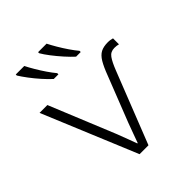

<svg xmlns="http://www.w3.org/2000/svg" viewBox="-211 -894 1022 1022"><g transform="rotate(-45 300.0 -383.0)"><path d="M245 0 24 -532H83L235 -161Q249 -125 259.5 -96.5Q270 -68 277 -49H280Q288 -70 298.5 -100Q309 -130 321 -161L421 -416Q439 -464 455.5 -491.5Q472 -519 493 -530Q514 -541 547 -541Q557 -541 565 -539.5Q573 -538 581 -536V-491Q568 -495 550 -495Q521 -495 505 -472.5Q489 -450 471 -404L312 0ZM373 -606Q351 -626 326.5 -653.5Q302 -681 280.5 -709Q259 -737 247 -758V-766H311Q322 -744 338.5 -716Q355 -688 373.5 -661Q392 -634 408 -615V-606ZM205 -606Q183 -626 158.5 -653.5Q134 -681 113 -709Q92 -737 79 -758V-766H143Q154 -744 170.5 -716Q187 -688 205.5 -661Q224 -634 240 -615V-606Z"/></g></svg>

Font: Noto Sans Mono Light
Style: Regular
Weight: 300
Designer: Monotype Design Team
Foundry: Monotype Imaging Inc.
Version: Version 2.014; ttfautohint (v1.8.4.7-5d5b)